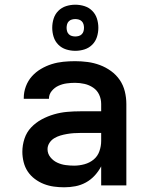

<svg xmlns="http://www.w3.org/2000/svg" viewBox="-20 -788 640 816"><path d="M253 8Q231 8 209 5Q187 2 166.5 -6Q146 -14 128 -27.5Q110 -41 98 -59Q86 -77 80.5 -99Q75 -121 75 -143Q75 -171 84 -198.5Q93 -226 112.5 -246.5Q132 -267 157 -280.5Q182 -294 209.5 -302Q237 -310 265 -312.5Q293 -315 322 -315H410V-346Q410 -367 401.5 -385.5Q393 -404 376 -415.5Q359 -427 339 -431.5Q319 -436 299 -436Q281 -436 263 -433.5Q245 -431 228.5 -423.5Q212 -416 200 -401.5Q188 -387 188 -369V-368H81V-372Q81 -397 90 -421Q99 -445 115.5 -463.5Q132 -482 154 -495Q176 -508 200 -515.5Q224 -523 249 -525.5Q274 -528 299 -528Q326 -528 352.5 -524.5Q379 -521 404.5 -511.5Q430 -502 452 -486Q474 -470 489 -448Q504 -426 510.5 -399.5Q517 -373 517 -346V0H410V-81Q399 -60 382.5 -42Q366 -24 345 -12.5Q324 -1 300.5 3.5Q277 8 253 8ZM295 -84Q317 -84 339 -90Q361 -96 378 -110Q395 -124 402.5 -145.5Q410 -167 410 -189V-223H322Q307 -223 293 -222Q279 -221 264.5 -218.5Q250 -216 236.5 -212Q223 -208 210.5 -200.5Q198 -193 190 -180.5Q182 -168 182 -154Q182 -135 194 -120Q206 -105 223 -97Q240 -89 258.5 -86.5Q277 -84 295 -84ZM300 -572Q280 -572 261 -578Q242 -584 228 -598Q214 -612 208 -631Q202 -650 202 -670Q202 -690 208 -709Q214 -728 228 -742Q242 -756 261 -762Q280 -768 300 -768Q320 -768 339 -762Q358 -756 372 -742Q386 -728 392 -709Q398 -690 398 -670Q398 -650 392 -631Q386 -612 372 -598Q358 -584 339 -578Q320 -572 300 -572ZM300 -633Q307 -633 314.5 -635Q322 -637 327.5 -642.5Q333 -648 335 -655.5Q337 -663 337 -670Q337 -677 335 -684.5Q333 -692 327.5 -697.5Q322 -703 314.5 -705Q307 -707 300 -707Q293 -707 285.5 -705Q278 -703 272.5 -697.5Q267 -692 265 -684.5Q263 -677 263 -670Q263 -663 265 -655.5Q267 -648 272.5 -642.5Q278 -637 285.5 -635Q293 -633 300 -633Z"/></svg>

Font: Iosevka Aile Semibold
Style: Regular
Weight: 600
Designer: Belleve Invis
Foundry: Belleve Invis
Version: Version 31.1.0; ttfautohint (v1.8.4)